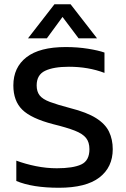

<svg xmlns="http://www.w3.org/2000/svg" viewBox="-20 -876 595 906"><path d="M112 -695 237 -856H313L438 -695H351L275 -796L201 -695ZM258 10Q133 10 57 -22V-118Q100 -102 149.5 -92Q199 -82 248 -82Q325 -82 363.5 -100Q402 -118 402 -172Q402 -205 386 -225Q370 -245 333 -259.5Q296 -274 231 -290Q127 -317 85 -358.5Q43 -400 43 -473Q43 -558 105 -606Q167 -654 290 -654Q346 -654 395.5 -646Q445 -638 473 -628V-532Q397 -561 305 -561Q233 -561 193 -542Q153 -523 153 -473Q153 -444 167 -426Q181 -408 215.5 -395Q250 -382 311 -366Q390 -346 433.5 -318.5Q477 -291 494.5 -254.5Q512 -218 512 -172Q512 -87 449 -38.5Q386 10 258 10Z"/></svg>

Font: Kanit
Style: Regular
Weight: 400
Designer: Katatrad Team
Foundry: CadsonDemak
Version: Version 2.000; ttfautohint (v1.8.3)